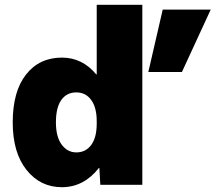

<svg xmlns="http://www.w3.org/2000/svg" viewBox="-20 -770 898 800"><path d="M738 -470H598L658 -730H858ZM33 -260Q33 -389 88.5 -459.5Q144 -530 238 -530Q323 -530 381 -460H383V-750H573V0H398L394 -70H392Q329 10 238 10Q148 10 90.5 -62Q33 -134 33 -260ZM213 -260Q213 -200 237 -167.5Q261 -135 298 -135Q337 -135 360 -166Q383 -197 383 -255V-265Q383 -322 360 -353.5Q337 -385 298 -385Q258 -385 235.5 -353.5Q213 -322 213 -260Z"/></svg>

Font: M PLUS 1p Black
Style: Regular
Weight: 900
Version: Version 1.061